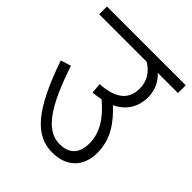

<svg xmlns="http://www.w3.org/2000/svg" viewBox="-177 -732 841 841"><g transform="rotate(45 244.0 -311.0)"><path d="M0 -622V-574H294C333 -551 356 -515 356 -470C356 -402 313 -365 218 -359L222 -311C240 -313 256 -315 271 -318C333 -266 370 -210 370 -144C370 -72 329 -49 279 -49C192 -49 133 -145 72 -327L24 -312C104 -81 178 0 283 0C366 0 424 -49 424 -139C424 -225 377 -286 324 -335C381 -362 409 -409 409 -470C409 -511 392 -547 363 -574H488V-622Z"/></g></svg>

Font: Noto Sans SemiCondensed Light
Style: Regular
Weight: 300
Width: 4
Designer: Monotype Design Team
Foundry: Monotype Imaging Inc.
Version: Version 2.013